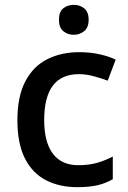

<svg xmlns="http://www.w3.org/2000/svg" viewBox="-20 -765 531 795"><path d="M300 10Q226 10 170 -19Q114 -48 83 -109.5Q52 -171 52 -267Q52 -366 85 -428.5Q118 -491 176 -520Q234 -549 308 -549Q354 -549 393.5 -540Q433 -531 459 -518L426 -431Q399 -441 367.5 -449.5Q336 -458 307 -458Q163 -458 163 -268Q163 -176 199 -128.5Q235 -81 304 -81Q349 -81 383 -91Q417 -101 447 -117V-23Q418 -6 384 2Q350 10 300 10ZM286 -745Q310 -745 328.5 -730.5Q347 -716 347 -683Q347 -651 328.5 -636Q310 -621 286 -621Q260 -621 242 -636Q224 -651 224 -683Q224 -716 242 -730.5Q260 -745 286 -745Z"/></svg>

Font: Noto Sans Nag Mundari Medium
Style: Regular
Weight: 500
Version: Version 1.000